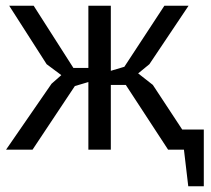

<svg xmlns="http://www.w3.org/2000/svg" viewBox="-20 -520 733 667"><path d="M240 -221 93 0H1L159 -229L193 -259L142 -297L12 -500H97L235 -284H287V-500H365V-274L412 -288L551 -500H635L499 -297L460 -265L511 -225L613 -70H688V127H634L619 0H564L417 -225H365V0H287V-235Z"/></svg>

Font: PT Sans
Style: Regular
Weight: 400
Version: Version 2.003W OFL; ttfautohint (v1.6)